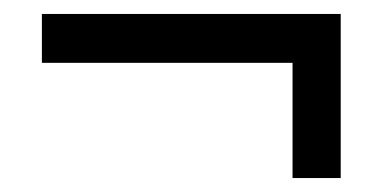

<svg xmlns="http://www.w3.org/2000/svg" viewBox="-20 -340 558 275"><path d="M468 -85H399V-250H40V-320H468Z"/></svg>

Font: Kulim Park
Style: Regular
Weight: 400
Designer: Noponies / Dale Sattler
Foundry: Noponies
Version: Version 1.000; ttfautohint (v1.8.3)